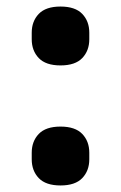

<svg xmlns="http://www.w3.org/2000/svg" viewBox="-20 -556 370 587"><path d="M165 11Q120 11 98.5 -11.5Q77 -34 77 -69V-89Q77 -124 98.5 -146.5Q120 -169 165 -169Q210 -169 231.5 -146.5Q253 -124 253 -89V-69Q253 -34 231.5 -11.5Q210 11 165 11ZM165 -356Q120 -356 98.5 -378.5Q77 -401 77 -436V-456Q77 -491 98.5 -513.5Q120 -536 165 -536Q210 -536 231.5 -513.5Q253 -491 253 -456V-436Q253 -401 231.5 -378.5Q210 -356 165 -356Z"/></svg>

Font: IBM Plex Sans Devanagari
Style: Bold
Weight: 700
Designer: Mike Abbink, Paul van der Laan, Pieter van Rosmalen, Erin McLaughlin
Foundry: Bold Monday
Version: Version 1.1